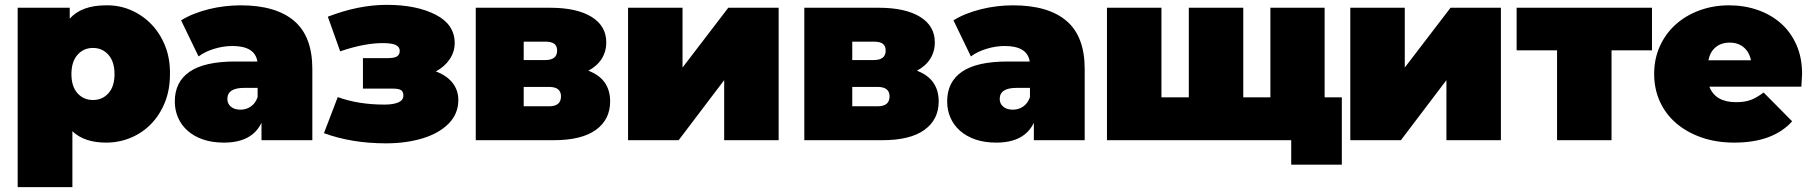

<svg xmlns="http://www.w3.org/2000/svg" viewBox="-20 -579 7491 793"><path d="M682 -273Q682 -208 661 -156Q640 -104 604 -67Q568 -30 520 -10Q472 10 418 10Q328 10 279 -37V194H53V-547H268V-502Q317 -557 418 -557Q472 -558 520 -537.5Q568 -517 604.5 -479.5Q641 -442 662 -389.5Q683 -337 682 -273ZM453 -273Q453 -324 428 -352.5Q403 -381 364 -381Q325 -381 300 -352.5Q275 -324 275 -273Q275 -222 300 -194Q325 -166 364 -166Q403 -166 428 -194Q453 -222 453 -273Z M1270 -294V0H1060V-72Q1021 10 905 10Q856 10 818.5 -3Q781 -16 755 -39Q729 -62 715.5 -93Q702 -124 702 -160Q702 -241 763.5 -283Q825 -325 952 -325H1043Q1033 -389 940 -389Q903 -389 865 -377.5Q827 -366 800 -346L728 -495Q752 -510 781 -521.5Q810 -533 842 -541Q874 -549 907.5 -553Q941 -557 974 -557Q1119 -557 1194.5 -493Q1270 -429 1270 -294ZM1044 -178V-216H988Q919 -216 919 -170Q919 -151 933.5 -138.5Q948 -126 973 -126Q997 -126 1016 -139Q1035 -152 1044 -178Z M1873 -166Q1873 -109 1833 -68.5Q1793 -28 1725 -7.5Q1657 13 1574 13Q1433 13 1318 -29L1375 -178Q1460 -147 1568 -147Q1604 -147 1625 -156Q1646 -165 1646 -184Q1646 -200 1636.5 -206.5Q1627 -213 1604 -213H1479V-339H1583Q1608 -339 1619.5 -346Q1631 -353 1631 -369Q1631 -385 1615 -393Q1599 -401 1560 -401Q1485 -401 1385 -367L1334 -510Q1461 -559 1577 -559Q1700 -559 1779 -518.5Q1858 -478 1858 -401Q1858 -365 1837 -334Q1816 -303 1780 -284Q1824 -268 1848.5 -237.5Q1873 -207 1873 -166Z M2500 -160Q2500 -85 2441 -42.5Q2382 0 2268 0H1945V-547H2252Q2362 -547 2423 -509.5Q2484 -472 2484 -404Q2484 -366 2465 -336Q2446 -306 2410 -287Q2500 -253 2500 -160ZM2143 -331H2232Q2281 -331 2281 -370Q2281 -389 2269.5 -398Q2258 -407 2232 -407H2143ZM2297 -181Q2297 -220 2248 -220H2143V-140H2248Q2297 -140 2297 -181Z M2574 -547H2799V-300L2988 -547H3196V0H2971V-248L2783 0H2574Z M3857 -160Q3857 -85 3798 -42.5Q3739 0 3625 0H3302V-547H3609Q3719 -547 3780 -509.5Q3841 -472 3841 -404Q3841 -366 3822 -336Q3803 -306 3767 -287Q3857 -253 3857 -160ZM3500 -331H3589Q3638 -331 3638 -370Q3638 -389 3626.5 -398Q3615 -407 3589 -407H3500ZM3654 -181Q3654 -220 3605 -220H3500V-140H3605Q3654 -140 3654 -181Z M4460 -294V0H4250V-72Q4211 10 4095 10Q4046 10 4008.5 -3Q3971 -16 3945 -39Q3919 -62 3905.5 -93Q3892 -124 3892 -160Q3892 -241 3953.5 -283Q4015 -325 4142 -325H4233Q4223 -389 4130 -389Q4093 -389 4055 -377.5Q4017 -366 3990 -346L3918 -495Q3942 -510 3971 -521.5Q4000 -533 4032 -541Q4064 -549 4097.5 -553Q4131 -557 4164 -557Q4309 -557 4384.5 -493Q4460 -429 4460 -294ZM4234 -178V-216H4178Q4109 -216 4109 -170Q4109 -151 4123.5 -138.5Q4138 -126 4163 -126Q4187 -126 4206 -139Q4225 -152 4234 -178Z M5522 -177V101H5313V0H4552V-547H4777V-177H4890V-547H5115V-177H5227V-547H5451V-177Z M5557 -547H5782V-300L5971 -547H6179V0H5954V-248L5766 0H5557Z M6803 -371H6636V0H6411V-371H6244V-547H6803Z M7420 -221H7040Q7065 -157 7150 -157Q7186 -157 7210.5 -166Q7235 -175 7264 -197L7382 -78Q7303 10 7143 10Q7068 10 7007 -11.5Q6946 -33 6902.5 -70.5Q6859 -108 6835.5 -160Q6812 -212 6812 -274Q6812 -336 6835.5 -388Q6859 -440 6900.5 -477.5Q6942 -515 6999 -536Q7056 -557 7122 -557Q7184 -557 7239 -538Q7294 -519 7335 -483Q7376 -447 7399.5 -394Q7423 -341 7423 -274Q7423 -269 7420 -221ZM7036 -330H7212Q7205 -364 7182 -383.5Q7159 -403 7124 -403Q7089 -403 7066 -384Q7043 -365 7036 -330Z"/></svg>

Font: CMG Sans Black
Style: Regular
Weight: 900
Designer: Julieta Ulanovsky
Foundry: Julieta Ulanovsky
Version: Version 7.200